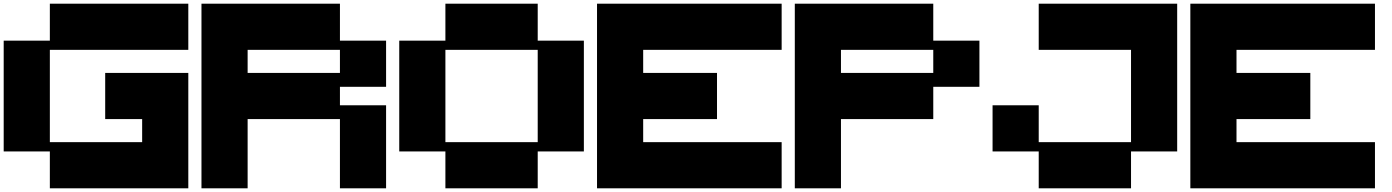

<svg xmlns="http://www.w3.org/2000/svg" viewBox="-20 -1020 7539 1040"><path d="M250 0V-199.7H0V-799.8H250V-1000H1000V-750H250V-250H750V-375H549.8V-625H1000V0Z M1821.3 -625V-750H1321.3V-625ZM1071.3 0V-1000H1821.3V-799.8H2071.3V-549.8H1821.3V-449.7H2071.3V0H1821.3V-375H1321.3V0Z M2892.6 -250V-750H2392.6V-250ZM2392.6 0V-199.7H2142.6V-799.8H2392.6V-1000H2892.6V-799.8H3142.6V-199.7H2892.6V0Z M3213.9 0V-1000H4213.9V-750H3463.9V-625H3863.8V-375H3463.9V-250H4213.9V0Z M5035.2 -625V-750H4535.2V-625ZM4285.2 0V-1000H5035.2V-799.8H5285.2V-549.8H5035.2V-375H4535.2V0Z M5606.4 0V-199.7H5356.4V-449.7H5606.4V-250H6106.4V-750H5606.4V-1000H6356.4V-199.7H6106.4V0Z M6427.7 0V-1000H7427.7V-750H6677.7V-625H7077.6V-375H6677.7V-250H7427.7V0Z"/></svg>

Font: Minecraft five bold
Style: Regular
Weight: 400
Designer: AngelloENF2
Foundry: https://fontstruct.com
Version: Version 1.0